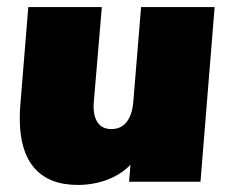

<svg xmlns="http://www.w3.org/2000/svg" viewBox="-20 -514 652 543"><path d="M587 -494 547 0H345L349 -48Q323 -21 284 -6Q245 9 200 9Q119 9 77.5 -38.5Q36 -86 36 -177Q36 -199 37 -211L60 -494H268L245 -222Q243 -188 255.5 -168.5Q268 -149 295 -149Q323 -149 338.5 -169.5Q354 -190 357 -226L379 -494Z"/></svg>

Font: Nunito Sans Heavy Heavy
Style: Italic
Weight: 400
Italic angle: -4.541°
Designer: Vernon Adams
Foundry: Vernon Adams
Version: Version 2.002